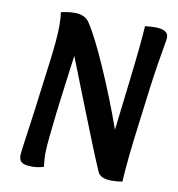

<svg xmlns="http://www.w3.org/2000/svg" viewBox="-77 -737 750 810"><g transform="rotate(10 298.0 -332.0)"><path d="M500 -1Q480 3 455 3Q405 3 394 -24Q360 -102 295 -267.5Q230 -433 208 -488Q203 -452 192 -368Q181 -284 175.5 -238Q170 -192 164.5 -138.5Q159 -85 159 -59Q159 -39 163 -5Q139 3 113 3Q81 3 69 -6Q57 -15 57 -35Q57 -44 61.5 -76Q66 -108 72.5 -155Q79 -202 83 -231Q90 -286 99 -355Q108 -424 112.5 -459Q117 -494 120.5 -533.5Q124 -573 124 -604Q124 -636 120 -659Q145 -667 180 -667Q222 -667 242 -638Q277 -586 331.5 -462Q386 -338 431 -211L457 -431Q476 -590 480 -663Q501 -666 523 -666Q580 -666 580 -632Q580 -625 574 -592.5Q568 -560 559.5 -505.5Q551 -451 545 -404Q539 -355 527 -262.5Q515 -170 509 -111.5Q503 -53 500 -1Z"/></g></svg>

Font: Overlock
Style: Bold Italic
Weight: 700
Version: Version 1.001